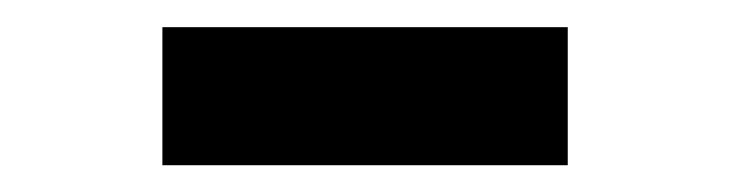

<svg xmlns="http://www.w3.org/2000/svg" viewBox="-20 -692 540 142"><path d="M399.9 -671.9V-569.8H100.1V-671.9Z"/></svg>

Font: D-DIN-PRO SemiBold
Style: Bold
Weight: 600
Designer: datto
Foundry: CyberFei
Version: Version 1.000;hotconv 1.0.109;makeotfexe 2.5.65596